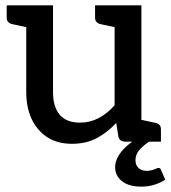

<svg xmlns="http://www.w3.org/2000/svg" viewBox="-20 -529 637 717"><path d="M249 8Q194 8 156 -17Q118 -42 98 -85Q78 -128 78 -185V-509H178V-185Q178 -130 203 -100.5Q228 -71 279 -71Q316 -71 348.5 -88Q381 -105 408 -136V-509H508V0H448Q426 0 422 -20L414 -70Q382 -35 342 -13.5Q302 8 249 8ZM480 0 492 -85 561 -70Q571 -68 576 -62Q581 -56 581 -46V0ZM107 -509 95 -424 25 -439Q16 -441 10.5 -447Q5 -453 5 -463V-509ZM437 -509 425 -424 355 -439Q346 -441 340.5 -447Q335 -453 335 -463V-509ZM571 98Q579 98 581 105L597 142Q581 153 557.5 160.5Q534 168 508 168Q462 168 436 148Q410 128 410 95Q410 75 421 55.5Q432 36 450.5 19Q469 2 491 -11L543 -4Q523 8 504.5 26.5Q486 45 486 70Q486 88 497.5 98.5Q509 109 528 109Q538 109 547 106.5Q556 104 562.5 101Q569 98 571 98Z"/></svg>

Font: Aleo Medium
Style: Regular
Weight: 500
Designer: Alessio Laiso
Foundry: Alessio Laiso
Version: Version 2.001;gftools[0.9.29]